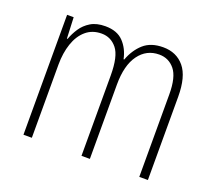

<svg xmlns="http://www.w3.org/2000/svg" viewBox="-97 -668 891 796"><g transform="rotate(20 348.5 -269.5)"><path d="M497 -539Q556 -539 590.5 -497.5Q625 -456 625 -367V0H587V-364Q587 -440 560.5 -472.5Q534 -505 492 -505Q436 -505 402.5 -459Q369 -413 369 -328V0H332V-355Q332 -439 305.5 -472Q279 -505 238 -505Q197 -505 169 -481Q141 -457 127 -415.5Q113 -374 113 -323V0H76V-529H105L109 -436H112Q121 -461 136.5 -484.5Q152 -508 177.5 -523.5Q203 -539 242 -539Q294 -539 322 -509.5Q350 -480 359 -436H362Q379 -482 411 -510.5Q443 -539 497 -539Z"/></g></svg>

Font: Noto Sans Telugu Condensed ExtraLight
Style: Regular
Weight: 200
Width: 3
Designer: Jelle Bosma - Monotype Design Team
Foundry: Monotype Imaging Inc.
Version: Version 2.005; ttfautohint (v1.8.4.7-5d5b)